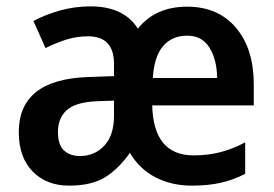

<svg xmlns="http://www.w3.org/2000/svg" viewBox="-20 -573 859 603"><path d="M568 -552Q665 -552 721 -486Q777 -420 777 -308V-242H458Q462 -85 588 -85Q633 -85 672 -95Q711 -105 750 -126V-27Q713 -8 673.5 1Q634 10 582 10Q519 10 468.5 -16Q418 -42 388 -93Q352 -42 309.5 -16Q267 10 197 10Q126 10 82.5 -34.5Q39 -79 39 -158Q39 -323 255 -331L338 -334V-373Q338 -459 256 -459Q222 -459 189.5 -449Q157 -439 123 -422L85 -507Q122 -527 168.5 -540Q215 -553 264 -553Q369 -553 413 -483Q440 -517 478.5 -534.5Q517 -552 568 -552ZM568 -461Q520 -461 492 -428Q464 -395 460 -328H662Q661 -387 637.5 -424Q614 -461 568 -461ZM283 -255Q217 -252 189.5 -227Q162 -202 162 -158Q162 -118 181 -100.5Q200 -83 231 -83Q277 -83 307.5 -115.5Q338 -148 338 -209V-257Z"/></svg>

Font: Noto Sans Telugu SemiCondensed SemiBold
Style: Regular
Weight: 600
Width: 4
Designer: Jelle Bosma - Monotype Design Team
Foundry: Monotype Imaging Inc.
Version: Version 2.005; ttfautohint (v1.8.4.7-5d5b)